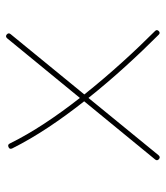

<svg xmlns="http://www.w3.org/2000/svg" viewBox="22 -544 532 615"><g transform="rotate(-90 287.5 -237.0)"><path d="M85 6.8C89.4 10.3 93.3 9.8 97.2 5.4L280.8 -219.2C347.2 -135.7 419.4 -58.1 483.4 5.9C487.3 9.8 491.2 9.8 495.1 5.9C499 2 499 -2 495.1 -5.9C430.7 -70.3 358.4 -148.9 292 -232.4L485.4 -468.8C488.8 -473.1 488.3 -477.1 483.9 -481C479.5 -484.4 475.6 -483.9 471.7 -479.5L280.8 -246.6C222.7 -320.8 170.4 -398.4 134.8 -471.2C132.3 -476.6 128.4 -477.5 123 -475.1C117.7 -472.7 116.7 -468.8 119.1 -463.4C156.7 -387.7 210 -309.1 270 -232.9L83.5 -5.4C80.1 -1 80.6 2.9 85 6.8Z"/></g></svg>

Font: Mikhak Thin
Style: Regular
Weight: 100
Designer: Amin Abedi
Version: Version 3.2